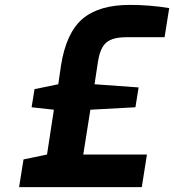

<svg xmlns="http://www.w3.org/2000/svg" viewBox="-20 -764 711 784"><path d="M76 -113 172 -133 200 -316 109 -326 121 -400 218 -420 229 -496Q250 -630 317 -687Q384 -744 510 -744Q591 -744 671 -731L652 -612H495Q441 -612 415 -591Q389 -570 380 -512L366 -420L546 -407L533 -326L349 -316L320 -133H580L559 0H58Z"/></svg>

Font: Exo
Style: Bold Italic
Weight: 700
Italic angle: -9°
Designer: Natanael Gama
Foundry: Natanael Gama
Version: Version 1.500; ttfautohint (v1.6)